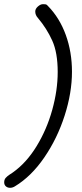

<svg xmlns="http://www.w3.org/2000/svg" viewBox="-29 -767 389 915"><path d="M-9 102Q-9 89 -2 81Q5 73 15.5 66Q26 59 32 55Q97 9 145.5 -70.5Q194 -150 220 -243.5Q246 -337 246 -424Q246 -516 220 -573.5Q194 -631 152 -681Q139 -695 139 -712Q139 -725 151.5 -736Q164 -747 175 -747Q186 -747 190 -746Q194 -745 199 -739Q255 -682 284.5 -600.5Q314 -519 314 -425Q314 -325 279 -216Q244 -107 182 -16.5Q120 74 42 121Q31 128 19 128Q7 128 -1 121Q-9 114 -9 102Z"/></svg>

Font: Mali
Style: Italic
Weight: 400
Italic angle: -10°
Version: Version 1.000; ttfautohint (v1.6)